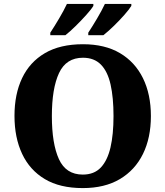

<svg xmlns="http://www.w3.org/2000/svg" viewBox="-20 -951 845 981"><path d="M403 10Q286 10 209 -36Q132 -82 93 -165Q54 -248 54 -359Q54 -470 93 -552Q132 -634 209.5 -679.5Q287 -725 404 -725Q516 -725 593 -679.5Q670 -634 710.5 -551.5Q751 -469 751 -358Q751 -247 710.5 -164.5Q670 -82 592.5 -36Q515 10 403 10ZM403 -59Q461 -59 495 -95Q529 -131 544.5 -197.5Q560 -264 560 -358Q560 -452 545 -519Q530 -586 495.5 -621Q461 -656 404 -656Q318 -656 281.5 -577.5Q245 -499 245 -358Q245 -217 281 -138Q317 -59 403 -59ZM431 -784Q452 -816 476 -856.5Q500 -897 516 -931H651V-921Q641 -904 615.5 -875Q590 -846 560.5 -817.5Q531 -789 508 -771H431ZM237 -784Q258 -816 282 -856.5Q306 -897 322 -931H457V-921Q447 -904 421 -875Q395 -846 366 -817.5Q337 -789 314 -771H237Z"/></svg>

Font: Noto Serif Kannada ExtraBold
Style: Regular
Weight: 800
Version: Version 2.003